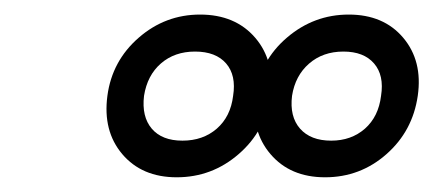

<svg xmlns="http://www.w3.org/2000/svg" viewBox="-20 -826 589 261"><path d="M126 -695.8Q132.3 -743.2 168.5 -774.7Q204.6 -806.2 252 -806.2Q299.8 -806.2 326.9 -774.7Q354 -743.2 347.2 -695.8Q340.8 -647.9 304.4 -616.5Q268.1 -585 220.2 -585Q172.9 -585 146.2 -616.5Q119.6 -647.9 126 -695.8ZM175.8 -695.8Q172.4 -667.5 186.3 -651.1Q200.2 -634.8 228 -634.8Q255.9 -634.8 274.7 -651.1Q293.5 -667.5 296.9 -695.8Q301.3 -723.6 287.4 -739.7Q273.4 -755.9 245.1 -755.9Q217.3 -755.9 198.7 -739.7Q180.2 -723.6 175.8 -695.8ZM547.9 -695.8Q541 -647.9 505.4 -616.5Q469.7 -585 421.9 -585Q374.5 -585 347.7 -616.5Q320.8 -647.9 327.1 -695.8Q333.5 -743.7 370.1 -774.9Q406.7 -806.2 454.1 -806.2Q501.5 -806.2 528.1 -774.7Q554.7 -743.2 547.9 -695.8ZM377 -695.8Q373.5 -667.5 387.9 -651.1Q402.3 -634.8 430.2 -634.8Q457.5 -634.8 476.1 -651.1Q494.6 -667.5 498 -695.8Q502.4 -723.6 488.5 -739.7Q474.6 -755.9 446.8 -755.9Q418.9 -755.9 400.1 -739.5Q381.3 -723.1 377 -695.8Z"/></svg>

Font: Trueno ExtraBold Outline
Style: Italic
Weight: 800
Width: 6
Designer: Julieta Ulanovsky
Foundry: Julieta Ulanovsky
Version: Version 3.001b | FøM Fix